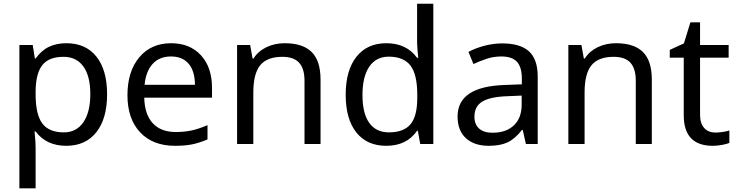

<svg xmlns="http://www.w3.org/2000/svg" viewBox="-20 -780 3993 1040"><path d="M338.9 9.8Q231 9.8 172.9 -67.9H167L168.9 -47.9Q172.9 -9.8 172.9 20V240.2H85V-536.1H157.2L168.9 -462.9H172.9Q204.1 -506.8 245.1 -526.4Q286.1 -545.9 339.8 -545.9Q444.3 -545.9 502.2 -473.4Q560.1 -400.9 560.1 -269Q560.1 -137.7 502 -64Q443.8 9.8 338.9 9.8ZM324.2 -472.2Q244.6 -472.2 209.2 -427.2Q173.8 -382.3 172.9 -286.1V-269Q172.9 -160.2 209 -111.6Q245.1 -63 326.2 -63Q393.6 -63 431.4 -117.7Q469.2 -172.4 469.2 -270Q469.2 -368.2 431.4 -420.2Q393.6 -472.2 324.2 -472.2Z M928.2 9.8Q807.6 9.8 739 -63.2Q670.4 -136.2 670.4 -264.2Q670.4 -393.1 734.4 -469.5Q798.3 -545.9 907.2 -545.9Q1008.3 -545.9 1068.4 -480.7Q1128.4 -415.5 1128.4 -304.2V-251H761.2Q763.7 -159.7 807.6 -112.3Q851.6 -64.9 932.1 -64.9Q975.1 -64.9 1013.7 -72.5Q1052.2 -80.1 1104 -102.1V-24.9Q1059.6 -5.9 1020.5 2Q981.4 9.8 928.2 9.8ZM906.2 -474.1Q843.3 -474.1 806.6 -433.6Q770 -393.1 763.2 -320.8H1036.1Q1035.2 -396 1001.5 -435.1Q967.8 -474.1 906.2 -474.1Z M1629.4 0V-342.8Q1629.4 -408.2 1600.3 -440.2Q1571.3 -472.2 1509.3 -472.2Q1426.8 -472.2 1389.4 -426.5Q1352.1 -380.9 1352.1 -277.8V0H1264.2V-536.1H1335L1348.1 -462.9H1353Q1377.9 -502.4 1422.9 -524.2Q1467.8 -545.9 1522 -545.9Q1620.6 -545.9 1668.5 -498Q1716.3 -450.2 1716.3 -349.1V0Z M2072.3 9.8Q1967.8 9.8 1910.2 -62.5Q1852.5 -134.8 1852.5 -267.1Q1852.5 -398.4 1910.4 -472.2Q1968.3 -545.9 2073.2 -545.9Q2181.2 -545.9 2239.3 -466.8H2245.6Q2244.1 -476.6 2241.7 -506.1Q2239.3 -535.6 2239.3 -545.9V-759.8H2327.1V0H2256.3L2243.2 -71.8H2239.3Q2183.1 9.8 2072.3 9.8ZM2086.4 -63Q2166.5 -63 2203.4 -106.7Q2240.2 -150.4 2240.2 -250V-266.1Q2240.2 -377.9 2202.9 -425.5Q2165.5 -473.1 2085.4 -473.1Q2017.6 -473.1 1980.5 -419.2Q1943.4 -365.2 1943.4 -265.1Q1943.4 -165.5 1980.2 -114.3Q2017.1 -63 2086.4 -63Z M2828.6 0 2811.5 -76.2H2807.6Q2767.6 -25.9 2727.8 -8.1Q2688 9.8 2627.4 9.8Q2548.3 9.8 2503.4 -31.7Q2458.5 -73.2 2458.5 -148.9Q2458.5 -312 2715.8 -319.8L2806.6 -323.2V-355Q2806.6 -416 2780.3 -445.1Q2753.9 -474.1 2695.8 -474.1Q2653.3 -474.1 2615.5 -461.4Q2577.6 -448.7 2544.4 -433.1L2517.6 -499Q2558.1 -520.5 2606 -532.7Q2653.8 -544.9 2700.7 -544.9Q2797.9 -544.9 2845.2 -502Q2892.6 -459 2892.6 -365.2V0ZM2647.5 -61Q2721.2 -61 2763.4 -100.8Q2805.7 -140.6 2805.7 -213.9V-262.2L2726.6 -258.8Q2634.3 -255.4 2592 -229.5Q2549.8 -203.6 2549.8 -147.9Q2549.8 -106 2575.4 -83.5Q2601.1 -61 2647.5 -61Z M3423.8 0V-342.8Q3423.8 -408.2 3394.8 -440.2Q3365.7 -472.2 3303.7 -472.2Q3221.2 -472.2 3183.8 -426.5Q3146.5 -380.9 3146.5 -277.8V0H3058.6V-536.1H3129.4L3142.6 -462.9H3147.5Q3172.4 -502.4 3217.3 -524.2Q3262.2 -545.9 3316.4 -545.9Q3415 -545.9 3462.9 -498Q3510.7 -450.2 3510.7 -349.1V0Z M3856 -62Q3873 -62 3896 -65.4Q3918.9 -68.8 3930.7 -73.2V-5.9Q3918.5 -0.5 3892.8 4.6Q3867.2 9.8 3840.8 9.8Q3683.6 9.8 3683.6 -155.8V-467.8H3607.9V-509.8L3684.6 -544.9L3719.7 -659.2H3772V-536.1H3926.8V-467.8H3772V-158.2Q3772 -111.8 3794.2 -86.9Q3816.4 -62 3856 -62Z"/></svg>

Font: Noto Sans Southeast Asian
Style: Regular
Weight: 400
Designer: Monotype Design Team
Foundry: Monotype Imaging Inc.
Version: Version 1.06 uh; ttfautohint (v1.4.1)